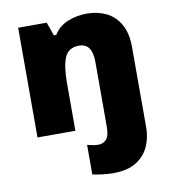

<svg xmlns="http://www.w3.org/2000/svg" viewBox="-88 -638 846 953"><g transform="rotate(-10 335.0 -161.5)"><path d="M405 240Q383 240 352.5 236.5Q322 233 302 228V79Q319 83 331 85.5Q343 88 359 88Q381 88 397.5 71.5Q414 55 414 5V-320Q414 -413 348 -413Q294 -413 275.5 -369Q257 -325 257 -242V0H66V-553H210L234 -485H246Q272 -527 318 -545Q364 -563 413 -563Q467 -563 510.5 -542Q554 -521 580 -476Q606 -431 606 -360V45Q606 95 586.5 139.5Q567 184 523 212Q479 240 405 240Z"/></g></svg>

Font: Noto Kufi Arabic Black
Style: Regular
Weight: 900
Designer: Monotype Design Team, David Williams, Khaled Hosny
Foundry: Google LLC
Version: Version 2.109; ttfautohint (v1.8.4.7-5d5b)